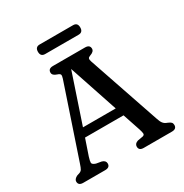

<svg xmlns="http://www.w3.org/2000/svg" viewBox="-192 -1003 1109 1155"><g transform="rotate(-30 362.5 -426.0)"><path d="M240.5 -27.5Q240.5 0 207 0H55Q21.5 0 21.5 -27.5Q21.5 -44 44.5 -56L63 -62Q75.5 -66.5 81.2 -75.8Q87 -85 95.5 -111L261.5 -604Q267.5 -622.5 264.8 -630Q262 -637.5 245 -643Q215 -652.5 215 -672.5Q215 -700 248.5 -700H470.5Q504 -700 504 -672.5Q504 -652.5 473 -642Q461 -638 458.5 -630.8Q456 -623.5 461 -608.5L629 -116Q637 -90 646.8 -77.8Q656.5 -65.5 674.5 -59.5Q691.5 -52.5 697.5 -45.8Q703.5 -39 703.5 -27.5Q703.5 0 670.5 0H475Q442 0 442 -27.5Q442 -48 466.5 -56L503.5 -62.5Q516 -66 515.8 -76Q515.5 -86 508.5 -108L467.5 -230.5H200L162.5 -120.5Q154 -93.5 154.2 -81.8Q154.5 -70 178.5 -62L215.5 -55.5Q240.5 -48 240.5 -27.5ZM220 -290H447.5L334 -629.5ZM212.5 -818.5Q212.5 -852 244 -852H475.5Q506.5 -852 506.5 -819Q506.5 -785.5 475.5 -785.5H244Q212.5 -785.5 212.5 -818.5Z"/></g></svg>

Font: Fraunces 9pt SuperSoft
Style: Regular
Weight: 400
Version: Version 1.000;[b76b70a41]